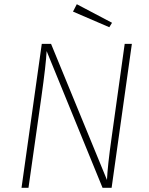

<svg xmlns="http://www.w3.org/2000/svg" viewBox="-20 -890 705 910"><path d="M509 0H466L201 -648Q198 -585 176 -429L115 0H82L178 -682H222L487 -37Q490 -105 509 -238L571 -682H605ZM511 -782 498 -761 326 -835 344 -870Z"/></svg>

Font: FiraGO UltraLight
Style: Italic
Weight: 200
Italic angle: -8°
Designer: bBox Type GmbH
Foundry: bBox Type GmbH
Version: Version 1.001